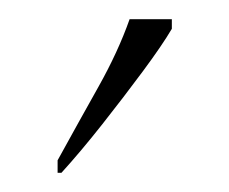

<svg xmlns="http://www.w3.org/2000/svg" viewBox="-20 -786 239 200"><path d="M40 -619Q62 -659 82.5 -695.5Q103 -732 115 -766H159V-756Q149 -739 129 -712Q109 -685 86.5 -656.5Q64 -628 44 -606H40Z"/></svg>

Font: Noto Serif Armenian Condensed Thin
Style: Regular
Weight: 100
Width: 3
Designer: Monotype Design Team
Foundry: Monotype Imaging Inc.
Version: Version 2.008; ttfautohint (v1.8.4.7-5d5b)